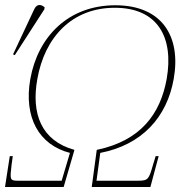

<svg xmlns="http://www.w3.org/2000/svg" viewBox="-20 -746 734 766"><path d="M39 -526 157 -709 158 -717C144 -729 127 -732 116 -708L32 -529ZM0 0H234L277 -148C144 -185 104 -293 129 -431C158 -596 266 -715 438 -715C610 -715 674 -596 645 -431C620 -293 543 -185 366 -148L346 0H580L613 -123H601L590 -87C574 -31 571 -25 531 -25H365L380 -136C546 -168 646 -278 673 -431C703 -599 628 -725 440 -725C252 -725 131 -599 101 -431C74 -278 135 -168 259 -136L226 -25H50C18 -25 20 -32 26 -87L31 -123H19Z"/></svg>

Font: Noto Serif Display Thin
Style: Italic
Weight: 100
Italic angle: -12°
Designer: Monotype Design Team
Foundry: Monotype Imaging Inc.
Version: Version 2.009